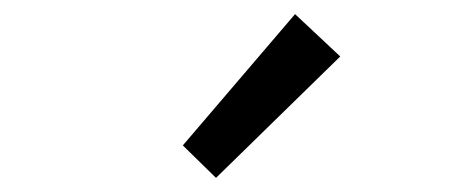

<svg xmlns="http://www.w3.org/2000/svg" viewBox="-20 -892 646 272"><path d="M286 -640 462 -812 398 -872 239 -686Z"/></svg>

Font: GenYoGothic2 TW R
Style: Regular
Weight: 400
Version: Version 2.100;PS 2.1;hotconv 16.6.51;makeotf.lib2.5.65220 DE